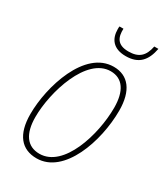

<svg xmlns="http://www.w3.org/2000/svg" viewBox="-180 -796 780 890"><g transform="rotate(30 210.5 -351.0)"><path d="M284 -607C353 -607 386 -644 399 -712H377C366 -656 339 -632 284 -632C224 -632 210 -666 212 -712H191C190 -709 190 -704 190 -697C190 -646 216 -607 284 -607ZM163 10C310 10 385 -209 385 -373C385 -480 340 -537 262 -537C108 -537 36 -301 36 -154C36 -45 82 10 163 10ZM164 -15C98 -15 63 -64 63 -154C63 -289 132 -512 260 -512C325 -512 358 -461 358 -373C358 -228 293 -15 164 -15Z"/></g></svg>

Font: Noto Sans Condensed Thin
Style: Italic
Weight: 100
Width: 3
Italic angle: -12°
Designer: Monotype Design Team
Foundry: Monotype Imaging Inc.
Version: Version 2.013